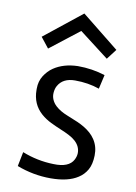

<svg xmlns="http://www.w3.org/2000/svg" viewBox="-93 -899 686 969"><g transform="rotate(10 250.0 -414.5)"><path d="M397 -478Q339.8 -498 272 -498Q209.5 -498 185.1 -453.1Q177.7 -439.9 175.8 -420.2Q173.8 -400.4 181.4 -383.1Q189 -365.7 203.6 -352.5Q226.6 -331.5 263.7 -316.9Q300.8 -302.2 319.6 -293.9Q338.4 -285.6 355.5 -275.4Q372.6 -265.1 387.5 -252Q402.3 -238.8 413.1 -222.2Q436 -187 434.8 -141.6Q433.6 -96.2 417.7 -68.4Q401.9 -40.5 375 -23.4Q324.7 9.8 235.4 9.8Q146.5 9.8 62 -22.5L76.7 -96.2Q154.3 -65.4 237.3 -63.5Q316.4 -60.5 339.4 -104.5Q356.9 -137.7 342.3 -170.9Q328.6 -200.7 287.6 -221.7Q268.1 -231.9 243.4 -241.9Q218.8 -252 190.7 -265.6Q162.6 -279.3 139.6 -299.3Q88.4 -344.7 88.4 -417V-424.3Q88.4 -461.4 106.4 -490Q124.5 -518.6 150.4 -536.1Q200.2 -569.8 273.4 -571.8Q347.2 -571.8 413.6 -550.3ZM109.4 -632.8 67.4 -686 259.3 -838.9 450.2 -686 410.2 -633.8 259.3 -749.5Z"/></g></svg>

Font: Duru Sans
Style: Regular
Weight: 400
Designer: Onur Yazõcõgil
Foundry: Onur Yazõcõgil
Version: Version 1.002